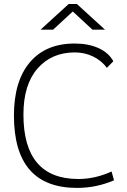

<svg xmlns="http://www.w3.org/2000/svg" viewBox="-20 -918 626 948"><path d="M360.4 9.8Q48.8 9.8 48.8 -347.7Q48.8 -517.1 127.2 -610.1Q205.6 -703.1 348.6 -703.1Q416.5 -703.1 466.6 -680.4Q516.6 -657.7 539.6 -615.7L507.8 -583Q481 -619.1 439.5 -639.2Q397.9 -659.2 349.6 -659.2Q234.4 -659.2 165 -579.3Q95.7 -499.5 95.7 -352.5Q95.7 -34.2 367.2 -34.2Q450.2 -34.2 530.8 -71.3L543 -27.8Q456.1 9.8 360.4 9.8ZM180.2 -771.5 319.3 -898.4H359.4L498.5 -771.5H436.5L339.4 -861.3L242.2 -771.5Z"/></svg>

Font: Cascadia Mono NF ExtraLight
Style: Regular
Weight: 200
Monospace: yes
Designer: Aaron Bell
Foundry: Saja Typeworks
Version: Version 2404.023; ttfautohint (v1.8.4)